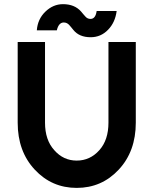

<svg xmlns="http://www.w3.org/2000/svg" viewBox="-20 -905 749 937"><path d="M66.3 -700V-306.3Q66.3 -166.3 149.7 -77Q232.7 12 354.3 12Q476.3 12 559.3 -77Q642.7 -166.3 642.7 -306.3V-700H509.3V-306.3Q509.3 -222 465 -172.3Q419.7 -121.3 354.3 -121.3Q289.3 -121.3 244.7 -172.3Q199.7 -222 199.7 -306.3V-700ZM422.3 -723.3Q472.3 -723.3 507.3 -759.7Q542 -795 549.3 -851.3H451.7Q446.3 -812.7 421.7 -812.7Q407 -812.7 397.3 -823.7Q392.3 -828.7 387 -835.2Q381.7 -841.7 375.7 -848.7Q344 -884.7 287.3 -884.7Q239.3 -884.7 201.3 -848Q163.7 -811.7 159.7 -757H257.3Q266.3 -795.3 291.3 -795.3Q305.7 -795.3 316.7 -784.3Q321.7 -779.3 326.7 -772.8Q331.7 -766.3 337.7 -759.3Q366.3 -723.3 422.3 -723.3Z"/></svg>

Font: Unageo Variable
Style: Regular
Weight: 300
Designer: Richard Sepsi
Foundry: Richard Sepsi
Version: Version 2.200